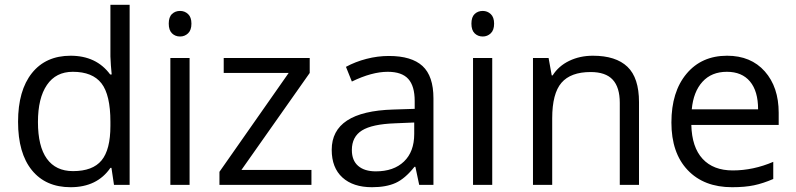

<svg xmlns="http://www.w3.org/2000/svg" viewBox="-20 -780 3357 810"><path d="M450.2 -71.8H445.8Q389.6 9.8 277.8 9.8Q172.9 9.8 114.5 -62Q56.2 -133.8 56.2 -266.1Q56.2 -398.4 114.7 -471.7Q173.3 -544.9 277.8 -544.9Q386.7 -544.9 444.8 -465.8H451.2L447.8 -504.4L445.8 -542V-759.8H526.9V0H460.9ZM288.1 -58.1Q371.1 -58.1 408.4 -103.3Q445.8 -148.4 445.8 -249V-266.1Q445.8 -379.9 408 -428.5Q370.1 -477.1 287.1 -477.1Q215.8 -477.1 178 -421.6Q140.1 -366.2 140.1 -265.1Q140.1 -162.6 177.7 -110.4Q215.3 -58.1 288.1 -58.1Z M779.8 0H698.7V-535.2H779.8ZM691.9 -680.2Q691.9 -708 705.6 -720.9Q719.2 -733.9 739.7 -733.9Q759.3 -733.9 773.4 -720.7Q787.6 -707.5 787.6 -680.2Q787.6 -652.8 773.4 -639.4Q759.3 -626 739.7 -626Q719.2 -626 705.6 -639.4Q691.9 -652.8 691.9 -680.2Z M1293.9 0H905.8V-55.2L1197.8 -472.2H923.8V-535.2H1286.6V-472.2L998.5 -63H1293.9Z M1748.5 0 1732.4 -76.2H1728.5Q1688.5 -25.9 1648.7 -8.1Q1608.9 9.8 1549.3 9.8Q1469.7 9.8 1424.6 -31.2Q1379.4 -72.3 1379.4 -147.9Q1379.4 -310.1 1638.7 -317.9L1729.5 -320.8V-354Q1729.5 -417 1702.4 -447Q1675.3 -477.1 1615.7 -477.1Q1548.8 -477.1 1464.4 -436L1439.5 -498Q1479 -519.5 1526.1 -531.7Q1573.2 -543.9 1620.6 -543.9Q1716.3 -543.9 1762.5 -501.5Q1808.6 -459 1808.6 -365.2V0ZM1565.4 -57.1Q1641.1 -57.1 1684.3 -98.6Q1727.5 -140.1 1727.5 -214.8V-263.2L1646.5 -259.8Q1549.8 -256.3 1507.1 -229.7Q1464.4 -203.1 1464.4 -147Q1464.4 -103 1491 -80.1Q1517.6 -57.1 1565.4 -57.1Z M2056.6 0H1975.6V-535.2H2056.6ZM1968.8 -680.2Q1968.8 -708 1982.4 -720.9Q1996.1 -733.9 2016.6 -733.9Q2036.1 -733.9 2050.3 -720.7Q2064.5 -707.5 2064.5 -680.2Q2064.5 -652.8 2050.3 -639.4Q2036.1 -626 2016.6 -626Q1996.1 -626 1982.4 -639.4Q1968.8 -652.8 1968.8 -680.2Z M2594.7 0V-346.2Q2594.7 -411.6 2564.9 -443.8Q2535.2 -476.1 2471.7 -476.1Q2387.7 -476.1 2348.6 -430.7Q2309.6 -385.3 2309.6 -280.8V0H2228.5V-535.2H2294.4L2307.6 -461.9H2311.5Q2336.4 -501.5 2381.3 -523.2Q2426.3 -544.9 2481.4 -544.9Q2578.1 -544.9 2627 -498.3Q2675.8 -451.7 2675.8 -349.1V0Z M3068.4 9.8Q2949.7 9.8 2881.1 -62.5Q2812.5 -134.8 2812.5 -263.2Q2812.5 -392.6 2876.2 -468.8Q2939.9 -544.9 3047.4 -544.9Q3147.9 -544.9 3206.5 -478.8Q3265.1 -412.6 3265.1 -304.2V-252.9H2896.5Q2898.9 -158.7 2944.1 -109.9Q2989.3 -61 3071.3 -61Q3157.7 -61 3242.2 -97.2V-24.9Q3199.2 -6.3 3160.9 1.7Q3122.6 9.8 3068.4 9.8ZM3046.4 -477.1Q2981.9 -477.1 2943.6 -435.1Q2905.3 -393.1 2898.4 -318.8H3178.2Q3178.2 -395.5 3144 -436.3Q3109.9 -477.1 3046.4 -477.1Z"/></svg>

Font: f1_56222 
Style: Regular
Weight: 400
Foundry: Ascender Corporation
Version: Version 1.10